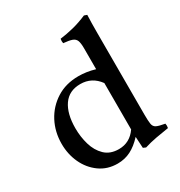

<svg xmlns="http://www.w3.org/2000/svg" viewBox="-180 -878 949 1014"><g transform="rotate(-30 294.5 -371.0)"><path d="M416 13 400 6 396 -63Q361 -25 324.5 -6.5Q288 12 244 12Q182 12 135.5 -21.5Q89 -55 64 -109Q39 -163 39 -226Q39 -299 70.5 -359Q102 -419 159.5 -455.5Q217 -492 294 -492Q317 -492 342 -488.5Q367 -485 394 -477V-605Q394 -636 388 -651.5Q382 -667 364.5 -673.5Q347 -680 312 -683Q309 -696 312 -710Q352 -715 394 -725.5Q436 -736 480 -755L497 -749Q496 -727 495.5 -699Q495 -671 495 -638V-142Q495 -104 498 -85Q501 -66 516 -58.5Q531 -51 567 -45Q570 -32 567 -18Q527 -12 489 -5Q451 2 416 13ZM395 -392Q352 -451 282 -451Q213 -451 178 -400.5Q143 -350 143 -261Q143 -209 157 -161Q171 -113 203 -82Q235 -51 288 -51Q355 -51 395 -109Z"/></g></svg>

Font: Tiro Telugu
Style: Regular
Weight: 400
Designer: Telugu: John Hudson & Fiona Ross. Latin: John Hudson.
Foundry: Tiro Typeworks Ltd.
Version: Version 1.52